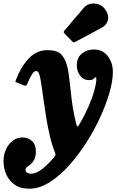

<svg xmlns="http://www.w3.org/2000/svg" viewBox="-106 -831 686 1116"><path d="M410.5 -365.5Q378.5 -365.5 359.2 -392Q340 -418.5 340.5 -452Q341 -497.5 371 -520.5Q401 -543.5 440 -543.5Q490.5 -543.5 520.2 -505.2Q550 -467 550 -413Q550 -360.5 530 -291.2Q510 -222 475 -146.5Q440 -71 393.8 1Q347.5 73 294.2 131.8Q241 190.5 185.2 226.5Q129.5 262.5 75.5 265.5Q20.5 268.5 -15.2 246Q-51 223.5 -68.5 185.2Q-86 147 -85.5 103.5Q-85.5 69.5 -71.8 38.5Q-58 7.5 -33.2 -12.2Q-8.5 -32 25 -32Q57.5 -32 80.2 -11Q103 10 102.5 50Q102 80 92.8 97.2Q83.5 114.5 72 124Q60.5 133.5 51.5 139.5Q42.5 145.5 42.5 153.5Q42 178.5 74.5 178.5Q106 178.5 141 150Q176 121.5 206.5 85Q215 74.5 216.5 71.2Q218 68 213 54Q196 11.5 183.8 -40.5Q171.5 -92.5 162.8 -146.5Q154 -200.5 147.2 -250Q140.5 -299.5 135 -337.5Q129.5 -375.5 123.5 -395.5Q121 -403.5 117.2 -410.8Q113.5 -418 103 -418Q91.5 -418 79.2 -397.8Q67 -377.5 51.5 -341.5Q48.5 -334 44.2 -333Q40 -332 32.5 -334.5L-7.5 -351Q-17.5 -354.5 -16.2 -358.8Q-15 -363 -11 -372.5Q16.5 -444 61.8 -491.8Q107 -539.5 169 -539.5Q226 -539.5 249.2 -515.5Q272.5 -491.5 283.5 -450Q293 -414 298.2 -362.2Q303.5 -310.5 311.2 -248Q319 -185.5 335.5 -117Q340.5 -95.5 344.2 -95.5Q348 -95.5 357.5 -111.5Q387 -162 408.8 -212.2Q430.5 -262.5 442.2 -304.8Q454 -347 454 -373.5Q454 -382 450.5 -382Q444.5 -382 438.8 -373.8Q433 -365.5 410.5 -365.5ZM502 -781Q527 -749 521.8 -717.8Q516.5 -686.5 485 -670L331 -587Q322 -581.5 314.5 -589.5L268.5 -636.5Q260.5 -645.5 269 -654L381 -785.5Q396.5 -804 419.8 -808.8Q443 -813.5 465.5 -806.2Q488 -799 502 -781Z"/></svg>

Font: Besley* Narrow Heavy
Style: Italic
Weight: 800
Width: 4
Italic angle: -13°
Designer: Owen Earl
Foundry: indestructible type*
Version: Version 3.000; ttfautohint (v1.8.3)